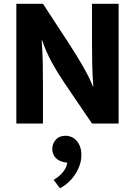

<svg xmlns="http://www.w3.org/2000/svg" viewBox="-20 -650 710 1010"><path d="M317 203Q289 198 272 179.5Q255 161 255 133Q255 106 273.5 85Q292 64 326 64Q339 64 353.5 69.5Q368 75 380 87Q392 99 400 118.5Q408 138 408 166Q408 195 398 222Q388 249 372.5 271.5Q357 294 336.5 312Q316 330 295 340L262 296Q288 282 308.5 258.5Q329 235 334 206ZM66 -630H206L344 -419Q381 -362 415.5 -302.5Q450 -243 469 -195H471Q466 -255 465 -315.5Q464 -376 464 -436V-630H604V0H464L318 -215Q282 -268 252 -323Q222 -378 201 -439H199Q204 -376 205 -318Q206 -260 206 -200V0H66Z"/></svg>

Font: Ek Mukta ExtraBold
Style: Regular
Weight: 800
Designer: Girish Dalvi and Yashodeep Gholap
Foundry: Ek Type
Version: Version 2.538;PS 1.002;hotconv 16.6.51;makeotf.lib2.5.65220;